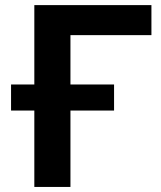

<svg xmlns="http://www.w3.org/2000/svg" viewBox="-20 -739 637 759"><path d="M115.7 -302H23.7V-405H115.7V-718.8H578.6V-600.1H258.5V-405H430.9V-302H258.5V0H115.7Z"/></svg>

Font: Min Sans VF VF
Style: Regular
Weight: 400
Designer: Jinseong-Kim, NotoSansCJK, Nunito
Foundry: Jinseong-Kim
Version: Version 1.420;Glyphs 3.1.2 (3151)